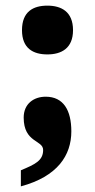

<svg xmlns="http://www.w3.org/2000/svg" viewBox="-20 -507 338 681"><path d="M148 -314C197 -314 239 -335 239 -400C239 -466 197 -487 148 -487C98 -487 58 -466 58 -400C58 -335 98 -314 148 -314ZM54 154C184 119 233 44 233 -41C233 -116 205 -164 142 -164C100 -164 64 -139 64 -90C64 0 133 -11 133 25C133 63 104 76 54 97Z"/></svg>

Font: Noto Serif Devanagari SemiCondensed Black
Style: Regular
Weight: 900
Width: 4
Designer: Universal Thirst, Indian Type Foundry and the Monotype Design Team
Foundry: Monotype Imaging Inc.
Version: Version 2.004